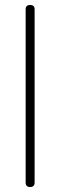

<svg xmlns="http://www.w3.org/2000/svg" viewBox="-20 -751 242 771"><path d="M83 -18V-714Q83 -731 101 -731Q119 -731 119 -714V-18Q119 0 101 0Q83 0 83 -18Z"/></svg>

Font: Dosis
Style: ExtraLight
Weight: 250
Designer: Edgar Tolentino, Pablo Impallari, Igino Marini
Foundry: Edgar Tolentino, Pablo Impallari, Igino Marini
Version: Version 1.007